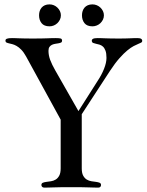

<svg xmlns="http://www.w3.org/2000/svg" viewBox="-20 -854 669 876"><path d="M353 -85.9Q353 -64.5 359.6 -52.5Q366.2 -40.5 376 -34.7Q385.7 -28.8 397 -27.1Q408.2 -25.4 418 -24.2Q427.7 -22.9 434.3 -20.3Q440.9 -17.6 440.9 -9.8Q440.9 -5.4 438 -1.7Q435.1 2 428.2 2Q418.9 2 409.2 1.7Q399.4 1.5 385.5 1Q371.6 0.5 352.3 0.2Q333 0 305.2 0Q276.9 0 257.6 0.2Q238.3 0.5 224.4 1Q210.4 1.5 200.7 1.7Q190.9 2 182.1 2Q175.3 2 172.1 -1.7Q168.9 -5.4 168.9 -9.8Q168.9 -17.6 175.5 -20.3Q182.1 -22.9 191.9 -24.2Q201.7 -25.4 212.9 -27.1Q224.1 -28.8 233.9 -34.7Q243.7 -40.5 250.2 -52.5Q256.8 -64.5 256.8 -85.9V-308.1L99.1 -596.2Q88.4 -615.7 77.1 -627.2Q65.9 -638.7 55.4 -644.5Q44.9 -650.4 35.9 -652.6Q26.9 -654.8 19.8 -656.5Q12.7 -658.2 8.8 -660.4Q4.9 -662.6 4.9 -668.9Q4.9 -674.8 11.7 -677.5Q18.6 -680.2 35.2 -680.2Q41.5 -680.2 49.3 -679.9Q57.1 -679.7 68.1 -679.2Q79.1 -678.7 94 -678.5Q108.9 -678.2 128.9 -678.2Q152.3 -678.2 167.7 -678.5Q183.1 -678.7 194.3 -679.2Q205.6 -679.7 214.4 -679.9Q223.1 -680.2 232.9 -680.2Q251.5 -680.2 257.3 -678.2Q263.2 -676.3 263.2 -668Q263.2 -662.1 258.5 -659.9Q253.9 -657.7 247.1 -656.5Q240.2 -655.3 232.2 -654.1Q224.1 -652.8 217.3 -649.7Q210.4 -646.5 205.8 -640.1Q201.2 -633.8 201.2 -622.1Q201.2 -601.6 209 -580.6Q216.8 -559.6 231.9 -533.2L337.9 -347.2L424.8 -483.9Q443.4 -511.7 454.6 -539.8Q465.8 -567.9 465.8 -589.8Q465.8 -610.8 461.2 -623Q456.5 -635.3 449.5 -641.6Q442.4 -647.9 433.8 -650.4Q425.3 -652.8 418 -654.3Q410.6 -655.8 405.3 -658Q399.9 -660.2 398.9 -666Q397.9 -673.3 404.1 -676.8Q410.2 -680.2 425.8 -680.2Q433.6 -680.2 441.7 -679.9Q449.7 -679.7 460.4 -679.2Q471.2 -678.7 486.1 -678.5Q501 -678.2 522.9 -678.2Q539.1 -678.2 550.8 -678.5Q562.5 -678.7 572 -679.2Q581.5 -679.7 589.4 -679.9Q597.2 -680.2 606 -680.2Q618.7 -680.2 623.8 -677Q628.9 -673.8 628.9 -667Q628.9 -662.1 624.3 -659.7Q619.6 -657.2 611.1 -653.8Q602.5 -650.4 589.8 -643.8Q577.1 -637.2 560.8 -623.8Q544.4 -610.4 524.7 -588.1Q504.9 -565.9 481.9 -530.8L353 -333ZM354 -784.2Q354 -794.4 356.9 -803.5Q359.9 -812.5 365.7 -819.3Q371.6 -826.2 380.6 -830.1Q389.6 -834 401.9 -834Q412.1 -834 421.6 -830.1Q431.2 -826.2 438.2 -819.3Q445.3 -812.5 449.7 -803.5Q454.1 -794.4 454.1 -784.2Q454.1 -773.4 449.7 -764.4Q445.3 -755.4 438.2 -748.5Q431.2 -741.7 421.6 -737.8Q412.1 -733.9 401.9 -733.9Q377 -733.9 365.5 -748.3Q354 -762.7 354 -784.2ZM158.2 -784.2Q158.2 -794.4 161.1 -803.5Q164.1 -812.5 169.9 -819.3Q175.8 -826.2 184.8 -830.1Q193.8 -834 206.1 -834Q216.3 -834 225.6 -830.1Q234.9 -826.2 241.9 -819.3Q249 -812.5 253.4 -803.5Q257.8 -794.4 257.8 -784.2Q257.8 -773.4 253.4 -764.4Q249 -755.4 241.9 -748.5Q234.9 -741.7 225.6 -737.8Q216.3 -733.9 206.1 -733.9Q181.2 -733.9 169.7 -748.3Q158.2 -762.7 158.2 -784.2Z"/></svg>

Font: XB Zar
Style: Regular
Weight: 400
Designer: Behnam
Foundry: Irmug
Version: Version 8.005 2009